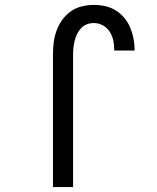

<svg xmlns="http://www.w3.org/2000/svg" viewBox="-20 -763 640 783"><path d="M196 0V-540Q196 -565 199 -589.5Q202 -614 210.5 -637.5Q219 -661 233.5 -681.5Q248 -702 268.5 -716.5Q289 -731 313.5 -737Q338 -743 363 -743Q386 -743 409 -738Q432 -733 452 -720.5Q472 -708 487 -690Q502 -672 511 -650.5Q520 -629 524.5 -606Q529 -583 529 -559Q529 -559 529 -558Q529 -557 529 -557H446Q446 -557 446 -557.5Q446 -558 446 -558Q446 -578 442 -597.5Q438 -617 427.5 -633.5Q417 -650 399.5 -659.5Q382 -669 363 -669Q348 -669 334.5 -664Q321 -659 311 -648.5Q301 -638 294.5 -624.5Q288 -611 284.5 -597Q281 -583 279.5 -568.5Q278 -554 278 -540V0Z"/></svg>

Font: Iosevka Custom Extended
Style: Regular
Weight: 400
Width: 7
Monospace: yes
Designer: Belleve Invis
Foundry: Belleve Invis
Version: Version 11.2.4; ttfautohint (v1.8.4)